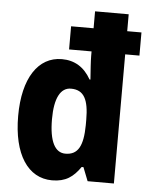

<svg xmlns="http://www.w3.org/2000/svg" viewBox="-54 -804 664 859"><g transform="rotate(5 278.0 -375.0)"><path d="M212 10C273 10 307 -15 339 -61H347L371 0H489V-580H553V-684H489V-760H338V-684H237V-580H338V-560C338 -536 341 -497 344 -454H340C310 -507 267 -534 209 -534C103 -534 36 -434 36 -264C36 -92 103 10 212 10ZM261 -114C215 -114 188 -161 188 -263C188 -357 214 -406 261 -406C320 -406 341 -363 341 -273V-249C340 -156 318 -114 261 -114Z"/></g></svg>

Font: Noto Sans Gujarati Condensed ExtraBold
Style: Regular
Weight: 800
Width: 3
Designer: Jelle Bosma - Monotype Design Team, Universal Thirst
Foundry: Monotype Imaging Inc.
Version: Version 2.106